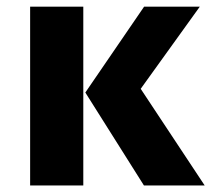

<svg xmlns="http://www.w3.org/2000/svg" viewBox="-20 -565 655 585"><path d="M588.7 -544.6 408.7 -294.4 603.6 0H418.5L240 -283.1L419 -544.6ZM233.8 -544.6V0H71.8V-544.6Z"/></svg>

Font: FiraCode Nerd Font
Style: Bold
Weight: 700
Designer: Carrois Corporate, Edenspiekermann AG, Nikita Prokopov
Foundry: Carrois Corporate, Edenspiekermann AG, Nikita Prokopov
Version: Version 6.002;Nerd Fonts 2.1.0